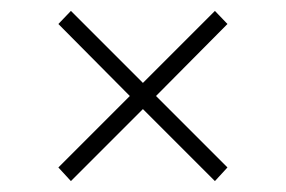

<svg xmlns="http://www.w3.org/2000/svg" viewBox="-20 -497 524 352"><path d="M397 -453 374 -477 242 -345 110 -477 87 -453 218 -321 87 -190 110 -165 242 -297 374 -165 397 -190 266 -321Z"/></svg>

Font: Montserrat ExtraLight
Style: Regular
Weight: 250
Designer: Julieta Ulanovsky
Foundry: Julieta Ulanovsky
Version: Version 4.000